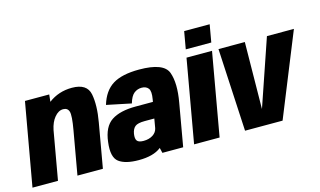

<svg xmlns="http://www.w3.org/2000/svg" viewBox="-114 -1053 2222 1334"><g transform="rotate(-15 997.0 -386.0)"><path d="M-23 0 82.5 -595.5H257L251.5 -544Q325 -599.5 420 -599.5Q529 -599.5 544.8 -518.8Q560.5 -438 539.5 -319L483.5 0H300.5L355.5 -312Q373.5 -413.5 364.5 -442.5Q355.5 -471.5 323.5 -471.5Q289 -471.5 260.5 -436.5Q233.5 -404 222 -349L160.5 0Z M911.5 0 902.5 -38Q901.5 -37 900.5 -36Q846 6.5 741 6.5Q645 6.5 599 -28Q553 -62.5 566.5 -169Q579 -277.5 640.8 -318.2Q702.5 -359 816 -359H939.5L942.5 -376.5Q952.5 -433 936.8 -453.8Q921 -474.5 888.5 -474.5Q858 -474.5 834 -455.8Q810 -437 795.5 -386.5L619 -423Q647.5 -518.5 714.2 -559.8Q781 -601 904 -601Q1081 -601 1110 -521.5Q1139 -442 1114.5 -305.5L1061 0ZM907.5 -178.5 919 -245H850Q799.5 -245 780.2 -229.2Q761 -213.5 755 -179.5Q749.5 -144.5 761 -129.2Q772.5 -114 807.5 -114Q847 -114 875 -132Q901.5 -149.5 907.5 -178.5Z M1139.5 0 1244.5 -595.5H1428L1323 0ZM1276.5 -778H1460L1438 -652.5H1254.5Z M1506 0 1474.5 -595.5H1664L1658.5 -116.5H1659L1823 -595.5H2017L1776 0Z"/></g></svg>

Font: Anybody ExtraBold
Style: Italic
Weight: 800
Italic angle: -10°
Designer: Tyler Finck
Foundry: Etcetera Type Company
Version: Version 1.010; ttfautohint (v1.8.3) -l 8 -r 50 -G 200 -x 14 